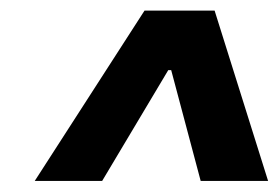

<svg xmlns="http://www.w3.org/2000/svg" viewBox="-20 -733 517 356"><path d="M44.4 -397.5 248 -713.4H377.9L477.1 -397.5H352.1L297.4 -603H292L169.4 -397.5Z"/></svg>

Font: Inter Display Extra Bold
Style: Italic
Weight: 800
Italic angle: -9.39999°
Designer: Rasmus Andersson
Foundry: rsms
Version: Version 4.000;git-4fc901f